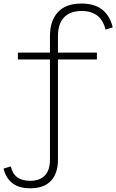

<svg xmlns="http://www.w3.org/2000/svg" viewBox="-80 -818 641 1057"><path d="M239 -618V-528.5H453.5V-490.5H239V61.5Q239 136 200.8 177.2Q162.5 218.5 86 218.5Q25 218.5 -11.2 190.8Q-47.5 163 -60.5 110L-20.5 98Q-3.5 177.5 86 177.5Q139 177.5 167 148.2Q195 119 195 61.5V-490.5H18.5V-528.5H195V-618Q195 -703.5 238.5 -751Q282 -798.5 369 -798.5Q440 -798.5 482.5 -765.2Q525 -732 540.5 -667.5L501 -655Q476.5 -757.5 369.5 -757.5Q306 -757.5 272.5 -722.2Q239 -687 239 -618Z"/></svg>

Font: Hepta Slab Light
Style: Regular
Weight: 300
Designer: Michael LaGattuta
Foundry: Michael LaGattuta
Version: Version 1.102